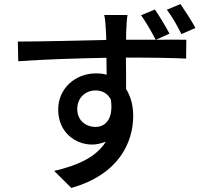

<svg xmlns="http://www.w3.org/2000/svg" viewBox="-20 -857 1040 947"><path d="M944 -719C924 -756 894 -802 870 -837L803 -809C830 -774 854 -730 875 -689ZM816 -691C797 -727 768 -775 744 -810L676 -782C701 -746 727 -701 748 -661H602C602 -681 602 -699 603 -711C603 -724 606 -770 609 -783H494C498 -768 501 -737 502 -710C503 -699 504 -681 504 -660C363 -657 180 -652 68 -652L70 -555C195 -564 352 -569 505 -572L506 -488C493 -493 475 -495 452 -495C352 -495 267 -421 267 -317C267 -203 353 -144 434 -144C455 -144 478 -149 502 -158C454 -82 364 -41 247 -14L332 70C567 3 637 -155 637 -286C637 -337 625 -381 602 -418C602 -463 602 -520 601 -573C746 -573 838 -571 898 -568L899 -661C870 -662 813 -661 749 -661ZM361 -319C361 -378 405 -411 451 -411C484 -411 511 -397 527 -365C540 -271 501 -231 451 -231C403 -231 361 -263 361 -319Z"/></svg>

Font: Spoqa Han Sans Neo Medium
Style: Regular
Weight: 500
Designer: [Spoqa Han Sans Neo] Dong-huui Kim  Younghwa Kang  Yujin Lee  [Noto Sans] Ryoko NISHIZUKA  (kana & ideographs); Paul D. 
Foundry: Spoqa (http://www.spoqa-han-sans.com)
Version: Version 1.000